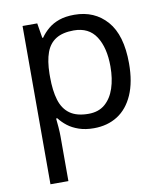

<svg xmlns="http://www.w3.org/2000/svg" viewBox="-87 -617 788 927"><g transform="rotate(-10 307.5 -153.0)"><path d="M340 -546Q439 -546 499.5 -477Q560 -408 560 -269Q560 -178 532.5 -115.5Q505 -53 455.5 -21.5Q406 10 339 10Q298 10 266 -1Q234 -12 211.5 -29.5Q189 -47 173 -68H167Q169 -51 171 -25Q173 1 173 20V240H85V-536H157L169 -463H173Q189 -486 211.5 -505Q234 -524 265.5 -535Q297 -546 340 -546ZM324 -472Q270 -472 237 -451.5Q204 -431 189 -390Q174 -349 173 -286V-269Q173 -203 187 -157Q201 -111 234.5 -87Q268 -63 326 -63Q375 -63 406.5 -90Q438 -117 453.5 -163.5Q469 -210 469 -270Q469 -362 433.5 -417Q398 -472 324 -472Z"/></g></svg>

Font: Noto Sans Telugu
Style: Regular
Weight: 400
Designer: Jelle Bosma - Monotype Design Team
Foundry: Monotype Imaging Inc.
Version: Version 2.003